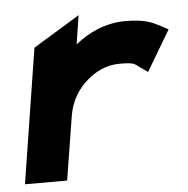

<svg xmlns="http://www.w3.org/2000/svg" viewBox="-42 -517 547 558"><g transform="rotate(-5 232.0 -238.0)"><path d="M9 0H132L162 -187C169 -230 191 -264 218 -287C242 -308 274 -325 313 -325C356 -325 356 -321 371 -310L394 -294L464 -412L444 -423C420 -435 401 -447 341 -447C283 -447 234 -424 194 -392L207 -476L71 -393Z"/></g></svg>

Font: Charger Pro
Style: UltraObl
Weight: 900
Designer: Jasper
Foundry: Cannot Into Space Fonts
Version: Version 1.09